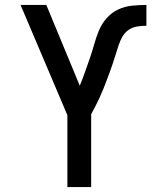

<svg xmlns="http://www.w3.org/2000/svg" viewBox="-20 -755 640 775"><path d="M252 0V-290L63 -735H167L302 -409Q313 -436 323 -464Q333 -492 342.5 -519.5Q352 -547 360 -575.5Q368 -604 379 -631Q390 -658 410 -681Q430 -704 456.5 -716.5Q483 -729 512.5 -732Q542 -735 571 -735V-651Q552 -651 533.5 -648Q515 -645 499.5 -634.5Q484 -624 474.5 -607.5Q465 -591 459 -573Q453 -555 447.5 -537Q442 -519 436 -501Q430 -483 423.5 -465.5Q417 -448 410.5 -430.5Q404 -413 397 -395.5Q390 -378 382 -361Q374 -344 365.5 -327Q357 -310 348 -294V0Z"/></svg>

Font: Iosevka SS04 Medium Extended
Style: Regular
Weight: 500
Width: 7
Monospace: yes
Designer: Belleve Invis
Foundry: Belleve Invis
Version: Version 19.0.0; ttfautohint (v1.8.4)